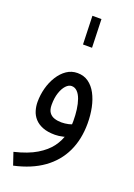

<svg xmlns="http://www.w3.org/2000/svg" viewBox="-164 -705 697 998"><g transform="rotate(20 184.5 -206.5)"><path d="M45 230 22 162Q97 144 143.5 116Q190 88 215.5 53.5Q241 19 250.5 -19Q260 -57 260 -95Q260 -128 256 -158Q252 -188 243.5 -212Q235 -236 221.5 -249.5Q208 -263 190 -263Q174 -263 159 -247Q144 -231 134.5 -202.5Q125 -174 125 -136Q125 -109 135.5 -94Q146 -79 164 -73Q182 -67 203 -67Q223 -67 243 -71.5Q263 -76 277 -85L281 -22Q265 -7 240 -1Q215 5 194 5Q153 5 125.5 -6Q98 -17 81.5 -35.5Q65 -54 58 -77.5Q51 -101 51 -125Q51 -164 61 -201.5Q71 -239 90.5 -270Q110 -301 136.5 -319Q163 -337 196 -337Q231 -337 257 -318.5Q283 -300 300 -268Q317 -236 325.5 -195Q334 -154 334 -108Q334 -20 301.5 48.5Q269 117 205 163Q141 209 45 230ZM171 -486 166 -643H216L221 -486Z"/></g></svg>

Font: Noto Sans Arabic ExtraCondensed
Style: Regular
Weight: 400
Width: 2
Designer: Monotype Design Team, Nadine Chahine, Nizar Qandah and Khaled Hosny
Foundry: Monotype Imaging Inc.
Version: Version 2.012